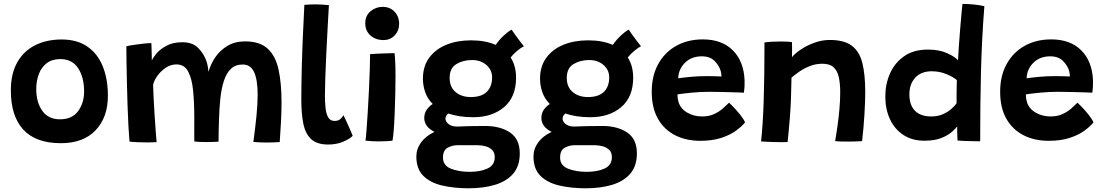

<svg xmlns="http://www.w3.org/2000/svg" viewBox="-20 -740 5800 1009"><path d="M300 12.5Q168 12.5 102.5 -58.8Q37 -130 37 -265Q37 -353 70.8 -412.5Q104.5 -472 164.5 -502.2Q224.5 -532.5 304 -532.5Q385.5 -532.5 439.5 -495Q493.5 -457.5 520.2 -391Q547 -324.5 547 -237Q547 -123.5 482.5 -55.5Q418 12.5 300 12.5ZM295 -113Q359 -113 390.5 -156Q422 -199 422 -259Q422 -334 390.5 -381.8Q359 -429.5 297 -429.5Q253.5 -429.5 225.5 -408Q197.5 -386.5 184 -350.5Q170.5 -314.5 170.5 -272Q170.5 -202.5 202.2 -157.8Q234 -113 295 -113Z M660.5 4Q657.5 -29.5 654.8 -79.8Q652 -130 650.2 -188.2Q648.5 -246.5 647 -304.8Q645.5 -363 644.8 -413Q644 -463 644 -496.5Q658 -500.5 683.8 -504.2Q709.5 -508 735.2 -510.8Q761 -513.5 775.5 -513.5Q776 -502.5 776.5 -483.5Q777 -464.5 777.5 -446.5Q778 -428.5 778 -421.5Q782.5 -435 801.2 -457.8Q820 -480.5 854 -499.2Q888 -518 938.5 -518Q992 -518 1021.8 -487.8Q1051.5 -457.5 1065 -418.5Q1069.5 -404.5 1072 -390.2Q1074.5 -376 1076 -362.5Q1086.5 -402.5 1111.5 -439.2Q1136.5 -476 1175.8 -499.2Q1215 -522.5 1268 -522.5Q1345.5 -522.5 1387 -484Q1428.5 -445.5 1444 -373.8Q1459.5 -302 1459.5 -202Q1459.5 -152.5 1456.5 -97Q1453.5 -41.5 1450 6.5Q1415.5 9 1382.5 9Q1365 9 1347.2 8.2Q1329.5 7.5 1311.5 6Q1321.5 -68 1327.8 -130.8Q1334 -193.5 1334 -242Q1334 -319.5 1315.8 -360.2Q1297.5 -401 1255.5 -401Q1217 -401 1193.2 -378Q1169.5 -355 1156.5 -314.8Q1143.5 -274.5 1138 -222.5Q1132.5 -170.5 1131 -112.5Q1130 -85 1129.2 -55.2Q1128.5 -25.5 1128.5 4.5Q1119.5 5 1103.2 5.8Q1087 6.5 1069.5 6.5Q1049 6.5 1029.5 5.8Q1010 5 1001 3.5Q1000.5 -30 1000.8 -60.5Q1001 -91 1001 -122.5Q1001 -199 995 -262.2Q989 -325.5 969.2 -363.5Q949.5 -401.5 907.5 -401.5Q877 -401.5 850.8 -383.8Q824.5 -366 806.8 -341Q789 -316 784.5 -293.5Q787.5 -214 791.5 -149.2Q795.5 -84.5 798.8 -43.2Q802 -2 803 7Q798 7 782.2 7.8Q766.5 8.5 755 8.5Q727.5 8.5 700.5 7.2Q673.5 6 660.5 4Z M1833.5 -26.5Q1820 -11 1784.8 4.2Q1749.5 19.5 1704.5 19.5Q1644.5 19.5 1614.2 -9.8Q1584 -39 1573.8 -91.5Q1563.5 -144 1563.5 -213.5Q1563.5 -298 1566 -390.5Q1568.5 -483 1572.5 -567.8Q1576.5 -652.5 1579.5 -714.5Q1611.5 -717 1637.5 -717Q1654.5 -717 1671.8 -716Q1689 -715 1708.5 -713Q1705.5 -661.5 1701.8 -594.8Q1698 -528 1694.8 -459Q1691.5 -390 1689.5 -331.2Q1687.5 -272.5 1687.5 -237Q1687.5 -203 1690.8 -172.5Q1694 -142 1704.8 -123.2Q1715.5 -104.5 1738 -104.5Q1756 -104.5 1766.8 -112.8Q1777.5 -121 1785 -134.5Q1788 -129 1795.2 -113.5Q1802.5 -98 1810.8 -79.5Q1819 -61 1825.5 -45.8Q1832 -30.5 1833.5 -26.5Z M1995 -529.5Q1953.5 -529.5 1926.5 -554Q1899.5 -578.5 1899.5 -617.5Q1899.5 -658 1927.5 -681Q1955.5 -704 1991 -704Q2029 -704 2053.2 -678.8Q2077.5 -653.5 2077.5 -614.5Q2077.5 -579 2054.2 -554.2Q2031 -529.5 1995 -529.5ZM2042.5 -0.5Q2034 0.5 2013.2 1.8Q1992.5 3 1970 3Q1933 3 1900.5 -1Q1903 -14 1906 -54.5Q1909 -95 1912.5 -150Q1916 -205 1918.8 -263.8Q1921.5 -322.5 1923.2 -373.5Q1925 -424.5 1925 -455.5Q1936.5 -456.5 1962 -457.8Q1987.5 -459 2013.5 -459.8Q2039.5 -460.5 2053.5 -460.5Q2055.5 -445.5 2057 -413.5Q2058.5 -381.5 2058.5 -341.5Q2058.5 -295.5 2057.2 -243Q2056 -190.5 2054 -141Q2052 -91.5 2049 -54Q2046 -16.5 2042.5 -0.5Z M2467 -124Q2427.5 -124 2394.8 -129.2Q2362 -134.5 2335.5 -143.5Q2321 -131.5 2321 -116.5Q2321 -101 2337.2 -88Q2353.5 -75 2381 -75H2383.5Q2414.5 -76.5 2450 -77.2Q2485.5 -78 2529.5 -78Q2609 -78 2660.2 -43.8Q2711.5 -9.5 2711.5 66Q2711.5 132.5 2676.8 172.8Q2642 213 2581.5 231.2Q2521 249.5 2443 249.5Q2366.5 249.5 2304 235Q2241.5 220.5 2204.8 184.2Q2168 148 2168 82.5Q2168 42.5 2192.8 8.5Q2217.5 -25.5 2263.5 -47Q2234.5 -61.5 2222 -80.2Q2209.5 -99 2209.5 -119.5Q2209.5 -145.5 2223 -164.2Q2236.5 -183 2254 -193.5Q2226.5 -221 2214.5 -255.8Q2202.5 -290.5 2202.5 -326.5Q2202.5 -391.5 2235.5 -436.5Q2268.5 -481.5 2325.8 -504.8Q2383 -528 2455 -528Q2531 -528 2585 -504Q2601 -528 2624.2 -550.2Q2647.5 -572.5 2668.5 -584.5Q2674.5 -575 2686.5 -558.2Q2698.5 -541.5 2711.5 -524.5Q2724.5 -507.5 2733 -497Q2718 -489.5 2698.2 -473.2Q2678.5 -457 2663.5 -438Q2692 -394 2692 -332Q2692 -230.5 2629.2 -177.2Q2566.5 -124 2467 -124ZM2454 -230Q2510.5 -230 2538.2 -257.5Q2566 -285 2566 -333Q2566 -373 2535.8 -398.8Q2505.5 -424.5 2461.5 -424.5Q2413.5 -424.5 2378.2 -403.2Q2343 -382 2343 -330.5Q2343 -282.5 2374.2 -256.2Q2405.5 -230 2454 -230ZM2448.5 163Q2504 163 2542 145.5Q2580 128 2580 85.5Q2580 61 2566 47.5Q2552 34 2530.8 28.5Q2509.5 23 2488 23H2386Q2357 23 2332.5 36.2Q2308 49.5 2308 88.5Q2308 129 2348.5 146Q2389 163 2448.5 163Z M3082.5 -124Q3043 -124 3010.2 -129.2Q2977.5 -134.5 2951 -143.5Q2936.5 -131.5 2936.5 -116.5Q2936.5 -101 2952.8 -88Q2969 -75 2996.5 -75H2999Q3030 -76.5 3065.5 -77.2Q3101 -78 3145 -78Q3224.5 -78 3275.8 -43.8Q3327 -9.5 3327 66Q3327 132.5 3292.2 172.8Q3257.5 213 3197 231.2Q3136.5 249.5 3058.5 249.5Q2982 249.5 2919.5 235Q2857 220.5 2820.2 184.2Q2783.5 148 2783.5 82.5Q2783.5 42.5 2808.2 8.5Q2833 -25.5 2879 -47Q2850 -61.5 2837.5 -80.2Q2825 -99 2825 -119.5Q2825 -145.5 2838.5 -164.2Q2852 -183 2869.5 -193.5Q2842 -221 2830 -255.8Q2818 -290.5 2818 -326.5Q2818 -391.5 2851 -436.5Q2884 -481.5 2941.2 -504.8Q2998.5 -528 3070.5 -528Q3146.5 -528 3200.5 -504Q3216.5 -528 3239.8 -550.2Q3263 -572.5 3284 -584.5Q3290 -575 3302 -558.2Q3314 -541.5 3327 -524.5Q3340 -507.5 3348.5 -497Q3333.5 -489.5 3313.8 -473.2Q3294 -457 3279 -438Q3307.5 -394 3307.5 -332Q3307.5 -230.5 3244.8 -177.2Q3182 -124 3082.5 -124ZM3069.5 -230Q3126 -230 3153.8 -257.5Q3181.5 -285 3181.5 -333Q3181.5 -373 3151.2 -398.8Q3121 -424.5 3077 -424.5Q3029 -424.5 2993.8 -403.2Q2958.5 -382 2958.5 -330.5Q2958.5 -282.5 2989.8 -256.2Q3021 -230 3069.5 -230ZM3064 163Q3119.5 163 3157.5 145.5Q3195.5 128 3195.5 85.5Q3195.5 61 3181.5 47.5Q3167.5 34 3146.2 28.5Q3125 23 3103.5 23H3001.5Q2972.5 23 2948 36.2Q2923.5 49.5 2923.5 88.5Q2923.5 129 2964 146Q3004.5 163 3064 163Z M3895.5 -97Q3878.5 -75.5 3847.5 -53Q3816.5 -30.5 3770 -15.2Q3723.5 0 3660.5 0Q3585 0 3527.5 -29.5Q3470 -59 3437.5 -116.2Q3405 -173.5 3405 -258Q3405 -341.5 3439 -403.2Q3473 -465 3533.5 -499Q3594 -533 3673.5 -533Q3774 -533 3831.5 -475.2Q3889 -417.5 3893 -317Q3894 -284 3889.5 -253Q3882.5 -253.5 3859.2 -254.2Q3836 -255 3806.5 -255.8Q3777 -256.5 3750 -257Q3723 -257.5 3707.5 -257.5Q3662 -257.5 3617 -253.2Q3572 -249 3540 -244Q3540 -223.5 3545.5 -204.5Q3556.5 -168.5 3591.5 -148.2Q3626.5 -128 3669.5 -128Q3706.5 -128 3733.5 -140.8Q3760.5 -153.5 3779.5 -170.5Q3798.5 -187.5 3811.5 -200.5Q3815.5 -197 3832.8 -179.2Q3850 -161.5 3868.5 -138.8Q3887 -116 3895.5 -97ZM3544 -328.5Q3571 -332.5 3609.2 -336.2Q3647.5 -340 3697.5 -340Q3723.5 -340 3743.2 -339.2Q3763 -338.5 3771.5 -338Q3771.5 -350.5 3768 -365Q3760.5 -394 3736 -419Q3711.5 -444 3668 -444Q3614 -444 3580 -410.5Q3546 -377 3544 -328.5Z M4119 6.5Q4105.5 7 4086.5 7Q4067.5 7 4047.5 6.5Q4031 6 4009.8 5Q3988.5 4 3979.5 3Q3989 -80.5 3993.2 -206Q3997.5 -331.5 3997.5 -517Q4014.5 -519.5 4037.2 -520.8Q4060 -522 4083.5 -522Q4099.5 -522 4115 -521.2Q4130.5 -520.5 4142 -518.5Q4142.5 -511.5 4142.5 -485.2Q4142.5 -459 4142 -439.5Q4157 -458.5 4188 -479.5Q4219 -500.5 4259 -515.2Q4299 -530 4340.5 -530Q4416.5 -530 4456.8 -499.5Q4497 -469 4512 -408.2Q4527 -347.5 4527 -257.5Q4527 -208 4522.8 -137.8Q4518.5 -67.5 4510.5 1.5Q4501 2.5 4482 3.2Q4463 4 4441.5 4Q4419.5 4 4399.2 3.5Q4379 3 4369 1.5Q4374.5 -31 4380.8 -74.5Q4387 -118 4391.2 -165Q4395.5 -212 4395.5 -255Q4395.5 -300 4388.2 -333.8Q4381 -367.5 4361 -386.2Q4341 -405 4302 -405Q4267 -405 4236 -392.8Q4205 -380.5 4180.5 -363.5Q4156 -346.5 4139.5 -332Q4138 -210.5 4131 -123.2Q4124 -36 4119 6.5Z M5012 -1.5Q5011 -13 5010.5 -38Q5010 -63 5010 -75.5Q5003 -65.5 4983 -47.5Q4963 -29.5 4927.5 -15Q4892 -0.5 4838 -0.5Q4773.5 -0.5 4727.5 -30.8Q4681.5 -61 4657 -113.5Q4632.5 -166 4632.5 -233Q4632.5 -298 4657.2 -354Q4682 -410 4731.8 -444.8Q4781.5 -479.5 4856.5 -479.5Q4916 -479.5 4958 -460.2Q5000 -441 5014.5 -423Q5016 -455 5019.2 -500.5Q5022.5 -546 5026.2 -592Q5030 -638 5033.2 -673Q5036.5 -708 5038 -719.5Q5064 -719.5 5096.2 -716.5Q5128.5 -713.5 5153 -707.5Q5139.5 -534.5 5135.2 -361.8Q5131 -189 5131 2.5Q5120.5 2.5 5097.2 2Q5074 1.5 5049.8 0.8Q5025.5 0 5012 -1.5ZM4874 -128Q4908.5 -128 4935 -139.8Q4961.5 -151.5 4979.5 -167.5Q4997.5 -183.5 5007 -197Q5007 -211 5007 -235.8Q5007 -260.5 5007.5 -284Q5008 -307.5 5008.5 -319Q4991.5 -334.5 4954.8 -350Q4918 -365.5 4877 -365.5Q4821 -365.5 4790 -332Q4759 -298.5 4759 -244Q4759 -187 4788.8 -157.5Q4818.5 -128 4874 -128Z M5726.5 -97Q5709.5 -75.5 5678.5 -53Q5647.5 -30.5 5601 -15.2Q5554.5 0 5491.5 0Q5416 0 5358.5 -29.5Q5301 -59 5268.5 -116.2Q5236 -173.5 5236 -258Q5236 -341.5 5270 -403.2Q5304 -465 5364.5 -499Q5425 -533 5504.5 -533Q5605 -533 5662.5 -475.2Q5720 -417.5 5724 -317Q5725 -284 5720.5 -253Q5713.5 -253.5 5690.2 -254.2Q5667 -255 5637.5 -255.8Q5608 -256.5 5581 -257Q5554 -257.5 5538.5 -257.5Q5493 -257.5 5448 -253.2Q5403 -249 5371 -244Q5371 -223.5 5376.5 -204.5Q5387.5 -168.5 5422.5 -148.2Q5457.5 -128 5500.5 -128Q5537.5 -128 5564.5 -140.8Q5591.5 -153.5 5610.5 -170.5Q5629.5 -187.5 5642.5 -200.5Q5646.5 -197 5663.8 -179.2Q5681 -161.5 5699.5 -138.8Q5718 -116 5726.5 -97ZM5375 -328.5Q5402 -332.5 5440.2 -336.2Q5478.5 -340 5528.5 -340Q5554.5 -340 5574.2 -339.2Q5594 -338.5 5602.5 -338Q5602.5 -350.5 5599 -365Q5591.5 -394 5567 -419Q5542.5 -444 5499 -444Q5445 -444 5411 -410.5Q5377 -377 5375 -328.5Z"/></svg>

Font: Grandstander SemiBold
Style: Regular
Weight: 600
Designer: Tyler Finck
Foundry: Etcetera Type Co
Version: Version 1.200; ttfautohint (v1.8.3)